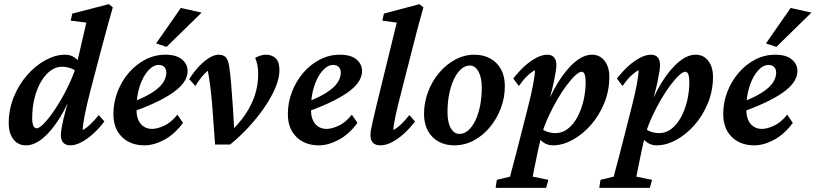

<svg xmlns="http://www.w3.org/2000/svg" viewBox="-20 -700 3972 935"><path d="M106.4 7.8Q67.4 7.8 44.9 -22Q22.5 -51.8 22.5 -99.6Q22.5 -168 47.4 -228.5Q72.3 -289.1 112.8 -335Q153.3 -380.9 201.7 -407.2Q250 -433.6 296.9 -433.6Q325.2 -433.6 345.2 -418.5Q365.2 -403.3 385.7 -376L359.4 -344.7Q343.8 -361.3 322.8 -368.2Q301.8 -375 281.2 -375Q252 -375 225.6 -355.5Q199.2 -335.9 179.2 -301.3Q159.2 -266.6 147.9 -221.2Q136.7 -175.8 136.7 -124Q136.7 -101.6 142.1 -88.4Q147.5 -75.2 158.2 -75.2Q171.9 -75.2 196.8 -101.6Q221.7 -127.9 251 -172.4Q280.3 -216.8 307.1 -270.5Q334 -324.2 351.6 -378.9L355.5 -395.5L400.4 -589.8L324.2 -599.6L332 -633.8L509.8 -679.7L529.3 -664.1Q519.5 -628.9 508.8 -591.3Q498 -553.7 488.3 -516.1Q478.5 -478.5 468.8 -443.4L419.9 -256.8Q402.3 -188.5 392.6 -139.6Q382.8 -90.8 382.8 -66.4Q403.3 -78.1 422.4 -96.7Q441.4 -115.2 460.9 -139.6L488.3 -108.4Q463.9 -76.2 435.1 -49.8Q406.2 -23.4 377 -7.8Q347.7 7.8 322.3 7.8Q300.8 7.8 288.6 -4.9Q276.4 -17.6 276.4 -42Q276.4 -57.6 281.7 -86.4Q287.1 -115.2 299.8 -162.6Q312.5 -210 334 -281.2H343.8Q312.5 -193.4 272.5 -128.4Q232.4 -63.5 189.9 -27.8Q147.5 7.8 106.4 7.8Z M683.6 7.8Q615.2 7.8 573.7 -33.2Q532.2 -74.2 532.2 -144.5Q532.2 -201.2 552.2 -252.9Q572.3 -304.7 606.9 -345.2Q641.6 -385.7 687.5 -409.7Q733.4 -433.6 785.2 -433.6Q838.9 -433.6 866.2 -410.6Q893.6 -387.7 893.6 -354.5Q893.6 -331.1 880.4 -307.6Q867.2 -284.2 837.4 -260.3Q807.6 -236.3 756.8 -210.4Q706.1 -184.6 630.9 -157.2V-205.1Q687.5 -227.5 722.7 -250.5Q757.8 -273.4 773.9 -297.4Q790 -321.3 790 -346.7Q790 -363.3 780.3 -373.5Q770.5 -383.8 752.9 -383.8Q726.6 -383.8 701.7 -356.4Q676.8 -329.1 660.6 -280.8Q644.5 -232.4 644.5 -168.9Q644.5 -121.1 665.5 -96.7Q686.5 -72.3 720.7 -72.3Q745.1 -72.3 778.8 -87.4Q812.5 -102.5 843.8 -141.6L871.1 -101.6Q831.1 -46.9 780.3 -19.5Q729.5 7.8 683.6 7.8ZM791 -471.7 740.2 -488.3 860.4 -661.1 961.9 -638.7Z M1027.3 3.9 1017.6 -129.9Q1012.7 -209 1005.9 -263.7Q999 -318.4 992.2 -355.5Q960 -329.1 931.6 -281.2L901.4 -314.5Q924.8 -351.6 950.2 -377.9Q975.6 -404.3 1000 -418.9Q1024.4 -433.6 1043.9 -433.6Q1067.4 -433.6 1079.1 -421.4Q1090.8 -409.2 1095.7 -378.9Q1100.6 -350.6 1105.5 -293.9Q1110.4 -237.3 1114.3 -174.8L1121.1 -56.6L1096.7 -52.7Q1144.5 -97.7 1175.8 -144.5Q1207 -191.4 1222.2 -239.7Q1237.3 -288.1 1237.3 -338.9Q1237.3 -365.2 1233.4 -383.8Q1229.5 -402.3 1222.7 -418Q1233.4 -424.8 1247.6 -429.2Q1261.7 -433.6 1274.4 -433.6Q1304.7 -433.6 1322.8 -416Q1340.8 -398.4 1340.8 -358.4Q1340.8 -319.3 1320.8 -272Q1300.8 -224.6 1266.6 -175.3Q1232.4 -126 1189.5 -79.6Q1146.5 -33.2 1100.6 3.9Z M1533.2 7.8Q1464.8 7.8 1423.3 -33.2Q1381.8 -74.2 1381.8 -144.5Q1381.8 -201.2 1401.9 -252.9Q1421.9 -304.7 1456.5 -345.2Q1491.2 -385.7 1537.1 -409.7Q1583 -433.6 1634.8 -433.6Q1688.5 -433.6 1715.8 -410.6Q1743.2 -387.7 1743.2 -354.5Q1743.2 -331.1 1730 -307.6Q1716.8 -284.2 1687 -260.3Q1657.2 -236.3 1606.4 -210.4Q1555.7 -184.6 1480.5 -157.2V-205.1Q1537.1 -227.5 1572.3 -250.5Q1607.4 -273.4 1623.5 -297.4Q1639.6 -321.3 1639.6 -346.7Q1639.6 -363.3 1629.9 -373.5Q1620.1 -383.8 1602.5 -383.8Q1576.2 -383.8 1551.3 -356.4Q1526.4 -329.1 1510.3 -280.8Q1494.1 -232.4 1494.1 -168.9Q1494.1 -121.1 1515.1 -96.7Q1536.1 -72.3 1570.3 -72.3Q1594.7 -72.3 1628.4 -87.4Q1662.1 -102.5 1693.4 -141.6L1720.7 -101.6Q1680.7 -46.9 1629.9 -19.5Q1579.1 7.8 1533.2 7.8Z M1833 7.8Q1808.6 7.8 1796.4 -4.4Q1784.2 -16.6 1784.2 -39.1Q1784.2 -51.8 1786.1 -64.9Q1788.1 -78.1 1794.9 -107.9Q1801.8 -137.7 1816.4 -199.2L1912.1 -589.8L1841.8 -599.6L1849.6 -633.8L2022.5 -679.7L2042 -664.1Q2026.4 -610.4 2014.2 -564Q2002 -517.6 1990.2 -470.7L1918.9 -191.4Q1912.1 -164.1 1906.7 -138.7Q1901.4 -113.3 1898.4 -94.2Q1895.5 -75.2 1895.5 -66.4Q1916 -78.1 1935.1 -96.7Q1954.1 -115.2 1973.6 -139.6L2001 -108.4Q1976.6 -76.2 1947.8 -49.8Q1918.9 -23.4 1889.2 -7.8Q1859.4 7.8 1833 7.8Z M2192.4 7.8Q2148.4 7.8 2115.2 -10.7Q2082 -29.3 2063.5 -63.5Q2044.9 -97.7 2044.9 -144.5Q2044.9 -200.2 2064.5 -252.4Q2084 -304.7 2118.2 -345.2Q2152.3 -385.7 2196.8 -409.7Q2241.2 -433.6 2290 -433.6Q2334 -433.6 2367.7 -415Q2401.4 -396.5 2419.9 -362.3Q2438.5 -328.1 2438.5 -280.3Q2438.5 -224.6 2418.9 -172.9Q2399.4 -121.1 2365.2 -80.1Q2331.1 -39.1 2286.6 -15.6Q2242.2 7.8 2192.4 7.8ZM2217.8 -47.9Q2241.2 -47.9 2261.2 -65.9Q2281.2 -84 2295.9 -115.2Q2310.5 -146.5 2318.4 -187.5Q2326.2 -228.5 2326.2 -273.4Q2326.2 -322.3 2310.1 -351.6Q2293.9 -380.9 2268.6 -380.9Q2244.1 -380.9 2224.1 -362.3Q2204.1 -343.8 2189.5 -312Q2174.8 -280.3 2167 -239.7Q2159.2 -199.2 2159.2 -154.3Q2159.2 -103.5 2175.3 -75.7Q2191.4 -47.9 2217.8 -47.9Z M2393.6 214.8 2399.4 175.8 2463.9 160.2Q2467.8 144.5 2474.6 118.7Q2481.4 92.8 2491.2 56.6L2548.8 -168.9Q2566.4 -237.3 2575.7 -285.6Q2585 -334 2585 -358.4Q2564.5 -346.7 2545.4 -328.1Q2526.4 -309.6 2506.8 -281.2L2479.5 -317.4Q2503.9 -349.6 2532.7 -376Q2561.5 -402.3 2590.8 -418Q2620.1 -433.6 2645.5 -433.6Q2667 -433.6 2678.2 -420.4Q2689.5 -407.2 2689.5 -382.8Q2689.5 -361.3 2677.2 -302.2Q2665 -243.2 2633.8 -143.6H2625Q2656.2 -231.4 2696.3 -296.4Q2736.3 -361.3 2779.3 -397.5Q2822.3 -433.6 2862.3 -433.6Q2901.4 -433.6 2924.3 -403.8Q2947.3 -374 2947.3 -326.2Q2947.3 -257.8 2922.4 -197.3Q2897.5 -136.7 2856.9 -90.8Q2816.4 -44.9 2768.1 -18.6Q2719.7 7.8 2672.9 7.8Q2645.5 7.8 2625 -7.3Q2604.5 -22.5 2584 -49.8L2609.4 -81.1Q2626 -64.5 2646 -58.1Q2666 -51.8 2685.5 -51.8Q2717.8 -51.8 2744.6 -72.3Q2771.5 -92.8 2791 -128.4Q2810.5 -164.1 2821.3 -209Q2832 -253.9 2832 -301.8Q2832 -324.2 2827.1 -337.4Q2822.3 -350.6 2812.5 -350.6Q2800.8 -350.6 2781.7 -333Q2762.7 -315.4 2740.2 -285.6Q2717.8 -255.9 2694.8 -216.8Q2671.9 -177.7 2651.9 -134.3Q2631.8 -90.8 2618.2 -46.9L2615.2 -33.2L2602.5 20.5Q2589.8 80.1 2583 114.7Q2576.2 149.4 2574.2 160.2L2650.4 175.8L2639.6 214.8Z M2898.4 214.8 2904.3 175.8 2968.8 160.2Q2972.7 144.5 2979.5 118.7Q2986.3 92.8 2996.1 56.6L3053.7 -168.9Q3071.3 -237.3 3080.6 -285.6Q3089.8 -334 3089.8 -358.4Q3069.3 -346.7 3050.3 -328.1Q3031.2 -309.6 3011.7 -281.2L2984.4 -317.4Q3008.8 -349.6 3037.6 -376Q3066.4 -402.3 3095.7 -418Q3125 -433.6 3150.4 -433.6Q3171.9 -433.6 3183.1 -420.4Q3194.3 -407.2 3194.3 -382.8Q3194.3 -361.3 3182.1 -302.2Q3169.9 -243.2 3138.7 -143.6H3129.9Q3161.1 -231.4 3201.2 -296.4Q3241.2 -361.3 3284.2 -397.5Q3327.1 -433.6 3367.2 -433.6Q3406.2 -433.6 3429.2 -403.8Q3452.1 -374 3452.1 -326.2Q3452.1 -257.8 3427.2 -197.3Q3402.3 -136.7 3361.8 -90.8Q3321.3 -44.9 3272.9 -18.6Q3224.6 7.8 3177.7 7.8Q3150.4 7.8 3129.9 -7.3Q3109.4 -22.5 3088.9 -49.8L3114.3 -81.1Q3130.9 -64.5 3150.9 -58.1Q3170.9 -51.8 3190.4 -51.8Q3222.7 -51.8 3249.5 -72.3Q3276.4 -92.8 3295.9 -128.4Q3315.4 -164.1 3326.2 -209Q3336.9 -253.9 3336.9 -301.8Q3336.9 -324.2 3332 -337.4Q3327.1 -350.6 3317.4 -350.6Q3305.7 -350.6 3286.6 -333Q3267.6 -315.4 3245.1 -285.6Q3222.7 -255.9 3199.7 -216.8Q3176.8 -177.7 3156.7 -134.3Q3136.7 -90.8 3123 -46.9L3120.1 -33.2L3107.4 20.5Q3094.7 80.1 3087.9 114.7Q3081.1 149.4 3079.1 160.2L3155.3 175.8L3144.5 214.8Z M3653.3 7.8Q3585 7.8 3543.5 -33.2Q3502 -74.2 3502 -144.5Q3502 -201.2 3522 -252.9Q3542 -304.7 3576.7 -345.2Q3611.3 -385.7 3657.2 -409.7Q3703.1 -433.6 3754.9 -433.6Q3808.6 -433.6 3835.9 -410.6Q3863.3 -387.7 3863.3 -354.5Q3863.3 -331.1 3850.1 -307.6Q3836.9 -284.2 3807.1 -260.3Q3777.3 -236.3 3726.6 -210.4Q3675.8 -184.6 3600.6 -157.2V-205.1Q3657.2 -227.5 3692.4 -250.5Q3727.5 -273.4 3743.7 -297.4Q3759.8 -321.3 3759.8 -346.7Q3759.8 -363.3 3750 -373.5Q3740.2 -383.8 3722.7 -383.8Q3696.3 -383.8 3671.4 -356.4Q3646.5 -329.1 3630.4 -280.8Q3614.3 -232.4 3614.3 -168.9Q3614.3 -121.1 3635.3 -96.7Q3656.2 -72.3 3690.4 -72.3Q3714.8 -72.3 3748.5 -87.4Q3782.2 -102.5 3813.5 -141.6L3840.8 -101.6Q3800.8 -46.9 3750 -19.5Q3699.2 7.8 3653.3 7.8ZM3760.7 -471.7 3710 -488.3 3830.1 -661.1 3931.6 -638.7Z"/></svg>

Font: Crimson Pro SemiBold
Style: Italic
Weight: 600
Italic angle: -12°
Designer: Jacques Le Bailly
Foundry: Baron von Fonthausen
Version: Version 1.003